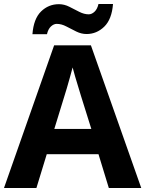

<svg xmlns="http://www.w3.org/2000/svg" viewBox="-20 -945 730 965"><path d="M527 0 475 -170H215L163 0H0L252 -717H437L690 0ZM387 -463Q382 -480 374 -506Q366 -532 358 -559Q350 -586 345 -606Q340 -586 331.5 -556.5Q323 -527 315.5 -500.5Q308 -474 304 -463L253 -297H439ZM143 -773Q149 -851 186.5 -887.5Q224 -924 276 -924Q303 -924 328.5 -911Q354 -898 378.5 -885.5Q403 -873 426 -873Q441 -873 455 -886Q469 -899 475 -925H548Q542 -848 504 -811Q466 -774 415 -774Q389 -774 363.5 -786.5Q338 -799 313.5 -812Q289 -825 265 -825Q250 -825 236 -812Q222 -799 216 -773Z"/></svg>

Font: Noto Sans New Tai Lue
Style: Regular
Weight: 400
Designer: Monotype Design Team
Foundry: Monotype Imaging Inc.
Version: Version 2.003